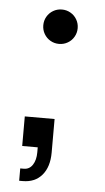

<svg xmlns="http://www.w3.org/2000/svg" viewBox="-50 -555 402 733"><g transform="rotate(5 151.0 -188.0)"><path d="M51.8 97.7H65.4Q86.9 97.7 99.1 79.1Q111.3 60.5 111.3 30.8V2.9L120.6 11.7H51.8V-101.6H166V26.9Q166 82 139.2 113.5Q112.3 145 65.4 145H51.8ZM91.8 -454.6Q91.8 -472.7 100.6 -487.8Q109.4 -502.9 124.5 -511.7Q139.6 -520.5 157.7 -520.5Q175.8 -520.5 190.9 -511.7Q206.1 -502.9 214.8 -487.8Q223.6 -472.7 223.6 -454.6Q223.6 -436.5 214.8 -421.4Q206.1 -406.2 190.9 -397.5Q175.8 -388.7 157.7 -388.7Q139.6 -388.7 124.5 -397.5Q109.4 -406.2 100.6 -421.4Q91.8 -436.5 91.8 -454.6Z"/></g></svg>

Font: Raveo Variable
Style: Regular
Weight: 400
Designer: Jakub Foglar, Rasmus Andersson (Inter)
Foundry: Jakubfoglar.com
Version: Version 1.000;Glyphs 3.2.3 (3260)